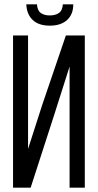

<svg xmlns="http://www.w3.org/2000/svg" viewBox="-20 -863 450 883"><path d="M317 -843H269C267.7 -823.7 261.5 -810.3 250.5 -803C239.5 -795.7 225.7 -792 209 -792C192.3 -792 178.7 -795.7 168 -803C157.3 -810.3 151.3 -823.7 150 -843H101C102.3 -812.3 112.2 -788.3 130.5 -771C148.8 -753.7 175 -745 209 -745C243 -745 269.5 -753.7 288.5 -771C307.5 -788.3 317 -812.3 317 -843ZM230 -337 300 -557V0H370V-700H283L174 -380L109 -178V-700H40V0H121Z"/></svg>

Font: Bebas Neue Regular two
Style: Regular2
Weight: 400
Designer: Ryoichi Tsunekawa & LGV (GE)
Foundry: Free Software Foundation, Inc.
Version: Version 1.003 August 13, 2016